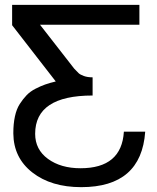

<svg xmlns="http://www.w3.org/2000/svg" viewBox="-20 -749 649 792"><path d="M286 -466Q298 -453 304.5 -447Q311 -441 326 -435.5Q341 -430 362 -430V-355Q125 -355 125 -197Q125 -132 178 -93.5Q231 -55 312 -55Q482 -55 491 -206H579Q563 23 315 23Q191 23 113.5 -37.5Q36 -98 35 -198Q35 -199 35 -201Q35 -238 41.5 -268.5Q48 -299 61.5 -320Q75 -341 90 -356.5Q105 -372 126.5 -383Q148 -394 166.5 -400.5Q185 -407 210 -413L30 -645V-729H555V-647H145Z"/></svg>

Font: ColatingCofangSans
Style: Regular
Weight: 400
Foundry: GNU
Version: Version 412.227;June 27, 2022;FontCreator 11.0.0.2412 32-bit